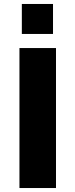

<svg xmlns="http://www.w3.org/2000/svg" viewBox="-20 -947 380 967"><path d="M78 0V-705H262V0ZM90 -776V-927H247V-776Z"/></svg>

Font: Nunito Sans 7pt SemiCondensed Black
Style: Regular
Weight: 900
Width: 4
Designer: Vernon Adams
Foundry: Vernon Adams
Version: Version 3.101;gftools[0.9.27]